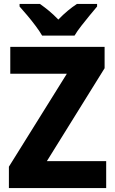

<svg xmlns="http://www.w3.org/2000/svg" viewBox="-20 -951 580 971"><path d="M517 0H25V-108L318 -578H32V-714H509V-606L217 -136H517ZM193 -771Q181 -792 160.5 -819.5Q140 -847 118 -873Q96 -899 79 -918V-931H182Q205 -915 228 -896Q251 -877 275 -852Q299 -877 322.5 -896.5Q346 -916 369 -931H471V-918Q455 -899 433.5 -873Q412 -847 391 -820Q370 -793 357 -771Z"/></svg>

Font: Noto Sans Arabic SemCond ExtBd
Style: Regular
Weight: 800
Width: 4
Designer: Monotype Design Team, Nadine Chahine, Nizar Qandah and Khaled Hosny
Foundry: Monotype Imaging Inc.
Version: Version 2.012; ttfautohint (v1.8.4.7-5d5b)